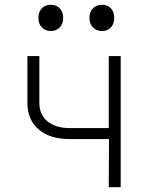

<svg xmlns="http://www.w3.org/2000/svg" viewBox="-20 -785 640 805"><path d="M436 0 437 -202H270Q189 -202 142 -242.5Q95 -283 95 -353V-550H145V-353Q145 -304 179.5 -276Q214 -248 272 -248H436V-550H486V0ZM408 -655Q384 -655 369.5 -670Q355 -685 355 -710Q355 -735 369.5 -750Q384 -765 408 -765Q431 -765 445 -750Q459 -735 459 -710Q459 -685 445 -670Q431 -655 408 -655ZM193 -655Q170 -655 155.5 -670Q141 -685 141 -710Q141 -735 155.5 -750Q170 -765 193 -765Q216 -765 230.5 -750Q245 -735 245 -710Q245 -685 230.5 -670Q216 -655 193 -655Z"/></svg>

Font: JetBrains Mono NL Thin
Style: Regular
Weight: 100
Monospace: yes
Designer: Philipp Nurullin, Konstantin Bulenkov
Foundry: JetBrains
Version: Version 2.305; ttfautohint (v1.8.4.7-5d5b)